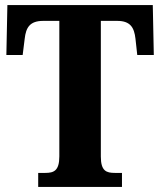

<svg xmlns="http://www.w3.org/2000/svg" viewBox="-20 -735 629 754"><path d="M130 -1H459V-56H431C398 -56 376 -63 376 -120V-653H440C492 -653 507 -627 512 -583L519 -519H584L580 -715H9L5 -519H69L77 -583C82 -627 97 -653 150 -653H213V-121C213 -64 191 -56 158 -56H130Z"/></svg>

Font: Noto Serif Condensed ExtraBold
Style: Regular
Weight: 800
Width: 3
Designer: Monotype Design Team
Foundry: Monotype Imaging Inc.
Version: Version 2.013